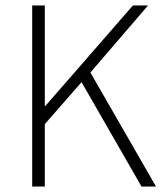

<svg xmlns="http://www.w3.org/2000/svg" viewBox="-20 -679 598 699"><path d="M97.2 0V-659.2H143.1V-293H145L463.9 -659.2H519L309.1 -415L547.9 0H495.1L276.9 -379.9L143.1 -227.1V0Z"/></svg>

Font: SourceSansPro-Light
Style: Regular
Weight: 300
Designer: Paul D. Hunt
Foundry: Adobe Systems Incorporated
Version: Version 2.020;PS 2.0;hotconv 1.0.86;makeotf.lib2.5.63406